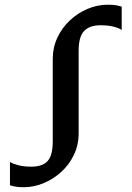

<svg xmlns="http://www.w3.org/2000/svg" viewBox="-20 -772 551 804"><path d="M79.3 12Q58.4 12 45.5 9.6Q32.6 7.3 21.7 3.9V-93.8Q32.2 -86.7 55.5 -80.4Q78.9 -74.1 110.7 -74.1Q157.5 -74.1 179.2 -97.5Q200.9 -120.9 200.9 -180.1V-525.8Q200.9 -572.8 220.1 -614Q239.2 -655.2 272.2 -686.2Q305.2 -717.3 346.5 -734.8Q387.8 -752.3 432 -752.3Q452.9 -752.3 466.1 -749.9Q479.3 -747.6 489.6 -744.1V-646.4Q480.4 -653.7 457.4 -659.9Q434.4 -666.2 401.5 -666.2Q354.7 -666.2 332 -641.9Q309.3 -617.6 309.3 -560.3V-213.6Q309.3 -164.6 289.4 -123.3Q269.5 -81.9 236 -51.6Q202.4 -21.3 161.7 -4.6Q120.9 12 79.3 12Z"/></svg>

Font: Merriweather Light
Style: Regular
Weight: 300
Version: Version 2.100